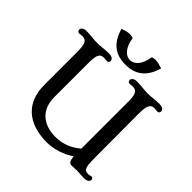

<svg xmlns="http://www.w3.org/2000/svg" viewBox="-244 -1184 1402 1402"><g transform="rotate(45 457.5 -483.0)"><path d="M132.8 -272C132.8 -94.7 242.2 11.2 443.4 11.2C511.7 11.2 590.8 -13.2 653.8 -56.2C656.7 -11.2 669.9 2.9 689 2.9C713.9 2.9 728.5 0 742.7 0C758.3 0 796.9 4.4 818.4 4.4C856.9 4.4 867.2 -14.6 867.2 -26.9C867.2 -35.2 859.9 -44.4 848.6 -44.4C843.8 -44.4 833.5 -38.6 820.8 -38.6C772.9 -38.6 770.5 -67.4 770 -173.3L768.6 -607.9C769 -683.1 776.4 -721.7 823.2 -721.7C840.3 -721.7 843.3 -718.8 855.5 -718.8C867.2 -718.8 873.5 -729.5 873.5 -739.3C873.5 -750.5 863.8 -769.5 827.6 -769.5C775.9 -769.5 751.5 -762.2 711.4 -762.2C669.9 -762.2 647 -769.5 594.2 -769.5C559.1 -769.5 548.3 -750.5 548.3 -739.3C548.3 -729.5 555.2 -718.8 566.9 -718.8C580.1 -718.8 584.5 -721.7 598.6 -721.7C644.5 -721.7 653.3 -689.5 653.3 -607.9V-135.3C600.1 -89.8 536.1 -61.5 459 -61.5C333.5 -61.5 247.6 -128.4 247.6 -262.7V-607.9C247.6 -689.5 255.9 -721.7 302.2 -721.7C319.3 -721.7 322.3 -718.8 334.5 -718.8C345.7 -718.8 352.5 -729.5 352.5 -739.3C352.5 -750.5 342.3 -769.5 307.1 -769.5C253.9 -769.5 230.5 -762.2 189.9 -762.2C149.4 -762.2 124.5 -769.5 73.2 -769.5C37.6 -769.5 27.3 -750.5 27.3 -739.3C27.3 -729.5 34.2 -718.8 45.9 -718.8C59.6 -718.8 63.5 -721.7 77.6 -721.7C123.5 -721.7 132.8 -688.5 132.8 -607.9ZM446.3 -795.9C559.6 -795.9 619.6 -855.5 651.4 -960.9L643.6 -963.4C621.1 -970.2 600.6 -977.1 579.6 -977.1C568.4 -977.1 556.6 -975.6 544.9 -971.2C533.7 -891.1 495.6 -843.3 446.3 -843.3C397 -843.3 359.4 -891.1 347.7 -971.2C335.4 -975.1 323.2 -977.1 311.5 -977.1C289.1 -977.1 266.6 -970.2 241.7 -960.9C272.9 -855.5 333 -795.9 446.3 -795.9Z"/></g></svg>

Font: Stoke
Style: Regular
Weight: 400
Designer: Nicole Fally
Foundry: Nicole Fally
Version: Version 1.002